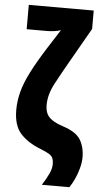

<svg xmlns="http://www.w3.org/2000/svg" viewBox="-63 -798 537 1037"><g transform="rotate(5 205.5 -279.0)"><path d="M205 202Q229 164 241.5 136.5Q254 109 254 86Q254 66 248.5 53.5Q243 41 227.5 31.5Q212 22 181 10Q112 -17 72 -60.5Q32 -104 32 -189Q32 -238 45 -287.5Q58 -337 88.5 -397Q119 -457 171 -539L235 -639Q222 -634 201 -631Q180 -628 160 -628H50V-760H402V-660L298 -478Q256 -405 224.5 -345.5Q193 -286 193 -230Q193 -206 200.5 -186.5Q208 -167 229.5 -151.5Q251 -136 293 -122Q364 -99 387.5 -59Q411 -19 411 33Q411 62 402.5 94Q394 126 381 154Q368 182 354 202Z"/></g></svg>

Font: Noto Sans ExtraCondensed Black
Style: Regular
Weight: 900
Width: 2
Designer: Monotype Design Team
Foundry: Monotype Imaging Inc.
Version: Version 2.013; ttfautohint (v1.8.4.7-5d5b)